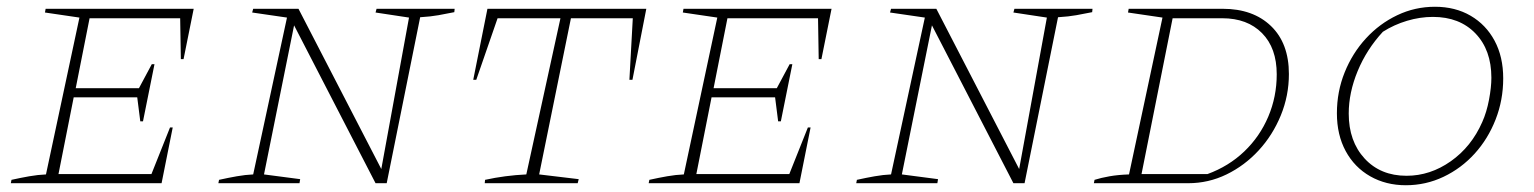

<svg xmlns="http://www.w3.org/2000/svg" viewBox="-20 -542 4537 568"><path d="M12 0 14 -10Q41 -16 66.5 -20.5Q92 -25 116 -26L215 -490L113 -505L115 -516H553L523 -367H515L513 -488H245L204 -281H391L429 -352H437L403 -183H395L386 -254H198L153 -27H428L483 -165H491L458 0Z M1094 -516H1325L1324 -506Q1299 -501 1277 -497Q1255 -493 1223 -491L1124 0H1091L850 -467L761 -26L868 -12L866 0H626L628 -10Q655 -16 680.5 -20.5Q706 -25 729 -26L829 -490L726 -505L729 -516H863L1108 -42L1190 -490L1091 -505Z M1892 -516 1851 -306H1842L1852 -488H1669L1575 -26L1692 -12L1689 0H1414L1415 -10Q1474 -23 1537 -26L1638 -488H1452L1389 -306H1380L1422 -516Z M1899 0 1901 -10Q1928 -16 1953.5 -20.5Q1979 -25 2003 -26L2102 -490L2000 -505L2002 -516H2440L2410 -367H2402L2400 -488H2132L2091 -281H2278L2316 -352H2324L2290 -183H2282L2273 -254H2085L2040 -27H2315L2370 -165H2378L2345 0Z M2981 -516H3212L3211 -506Q3186 -501 3164 -497Q3142 -493 3110 -491L3011 0H2978L2737 -467L2648 -26L2755 -12L2753 0H2513L2515 -10Q2542 -16 2567.5 -20.5Q2593 -25 2616 -26L2716 -490L2613 -505L2616 -516H2750L2995 -42L3077 -490L2978 -505Z M3597 -516Q3687 -516 3740 -465Q3793 -414 3793 -323Q3793 -259 3769 -200.5Q3745 -142 3703.5 -97Q3662 -52 3608.5 -26Q3555 0 3495 0H3216L3218 -10Q3237 -16 3262.5 -20.5Q3288 -25 3320 -26L3419 -490L3317 -505L3319 -516ZM3552 -27Q3615 -50 3661 -94Q3707 -138 3732 -197Q3757 -256 3757 -322Q3757 -400 3713.5 -444Q3670 -488 3596 -488H3449L3357 -27Z M4139 6Q4080 6 4033.5 -20.5Q3987 -47 3961 -95Q3935 -143 3935 -207Q3935 -271 3958 -328Q3981 -385 4021 -428.5Q4061 -472 4113.5 -497Q4166 -522 4225 -522Q4285 -522 4330.5 -495.5Q4376 -469 4401.5 -421.5Q4427 -374 4427 -310Q4427 -246 4404.5 -188.5Q4382 -131 4342.5 -87.5Q4303 -44 4250.5 -19Q4198 6 4139 6ZM4141 -22Q4211 -22 4272 -65Q4333 -108 4365 -181Q4378 -210 4385 -247Q4392 -284 4392 -312Q4392 -394 4345 -443Q4298 -492 4219 -492Q4181 -492 4142.5 -480.5Q4104 -469 4071 -448Q4023 -396 3996.5 -332Q3970 -268 3970 -206Q3970 -124 4017 -73Q4064 -22 4141 -22Z"/></svg>

Font: Piazzolla SC Thin
Style: Italic
Weight: 100
Italic angle: -11.3°
Designer: Juan Pablo del Peral
Foundry: Huerta Tipografica
Version: Version 1.330